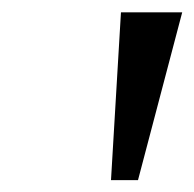

<svg xmlns="http://www.w3.org/2000/svg" viewBox="-20 -748 324 320"><path d="M165 -447.8 181.6 -727.5H283.7L210 -447.8Z"/></svg>

Font: Inter 18pt
Style: Italic
Weight: 400
Italic angle: -9.3988°
Designer: Rasmus Andersson
Foundry: rsms
Version: Version 4.001;git-66647c0bb